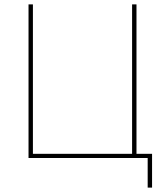

<svg xmlns="http://www.w3.org/2000/svg" viewBox="-20 -720 759 875"><path d="M653 135H673V-19H602V-700H582V-19H130V-700H110V0H653Z"/></svg>

Font: Fixel Display Thin
Style: Regular
Weight: 100
Designer: AlfaBravo + MacPaw
Foundry: Kyrylo Tkachov, Marchela Mozhyna, Serhii Makarenko, Maria Weinstein, Zakhar Kryvoshyya
Version: Version 1.211